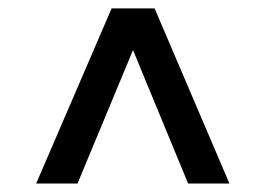

<svg xmlns="http://www.w3.org/2000/svg" viewBox="-20 -578 631 456"><path d="M65.9 -142.1 245.1 -558.1H347.2L524.9 -142.1H426.8L295.9 -459L164.1 -142.1Z"/></svg>

Font: Montserrat SemiBold
Style: Regular
Weight: 600
Designer: Julieta Ulanovsky
Foundry: Julieta Ulanovsky
Version: Version 7.200